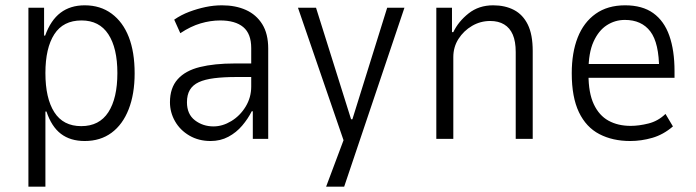

<svg xmlns="http://www.w3.org/2000/svg" viewBox="-20 -523 2622 723"><path d="M87 180V-494H146V-389H150Q171 -447 208 -475Q245 -503 299 -503Q358 -503 400.5 -471.5Q443 -440 465 -383.5Q487 -327 487 -247Q487 -169 464.5 -111.5Q442 -54 400 -23Q358 8 299 8Q245 8 209.5 -19Q174 -46 155 -103H151V180ZM286 -48Q354 -48 388 -100.5Q422 -153 422 -248Q422 -342 388 -394Q354 -446 287 -446Q218 -446 184.5 -394Q151 -342 151 -248Q151 -153 184.5 -100.5Q218 -48 286 -48Z M773 8Q728 8 693 -12.5Q658 -33 639 -66.5Q620 -100 620 -138Q620 -192 649 -224.5Q678 -257 732.5 -270.5Q787 -284 864 -284H937V-233H870Q822 -233 786.5 -228.5Q751 -224 728.5 -213.5Q706 -203 695 -184.5Q684 -166 684 -138Q684 -93 714 -70Q744 -47 784 -47Q818 -47 851 -67Q884 -87 905 -121.5Q926 -156 926 -197V-342Q926 -396 896 -421Q866 -446 809 -446Q773 -446 735.5 -435Q698 -424 659 -398L636 -449Q662 -467 692.5 -478.5Q723 -490 754 -496.5Q785 -503 816 -503Q867 -503 906 -485.5Q945 -468 967.5 -432Q990 -396 990 -340V0H932V-104H928Q914 -76 892 -50Q870 -24 840 -8Q810 8 773 8Z M1208 180 1286 -28V41L1102 -494H1170L1302 -74H1307L1438 -494H1503L1276 180Z M1623 0V-494H1682V-402H1687Q1706 -442 1744.5 -472.5Q1783 -503 1837 -503Q1882 -503 1915.5 -485.5Q1949 -468 1967.5 -430.5Q1986 -393 1986 -331V0H1922V-327Q1922 -367 1911 -392.5Q1900 -418 1878.5 -431Q1857 -444 1826 -444Q1789 -444 1757.5 -425.5Q1726 -407 1706.5 -376.5Q1687 -346 1687 -308V0Z M2353 8Q2287 8 2237 -18Q2187 -44 2160 -100.5Q2133 -157 2133 -247Q2133 -325 2155.5 -382Q2178 -439 2223 -471Q2268 -503 2334 -503Q2399 -503 2440 -473.5Q2481 -444 2500.5 -388.5Q2520 -333 2520 -255V-230H2180V-282H2481L2462 -260Q2462 -361 2429 -404.5Q2396 -448 2333 -448Q2296 -448 2265 -428Q2234 -408 2215 -366Q2196 -324 2196 -256V-243Q2196 -173 2216 -130.5Q2236 -88 2271.5 -68.5Q2307 -49 2355 -49Q2386 -49 2422 -58Q2458 -67 2486 -94L2514 -47Q2478 -16 2436.5 -4Q2395 8 2353 8Z"/></svg>

Font: Nunito Sans 7pt Condensed Light
Style: Regular
Weight: 300
Width: 3
Designer: Vernon Adams
Foundry: Vernon Adams
Version: Version 3.101;gftools[0.9.27]